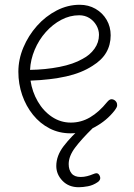

<svg xmlns="http://www.w3.org/2000/svg" viewBox="-20 -561 562 805"><path d="M276 -2Q228 -2 188 -22.5Q148 -43 118.5 -79.5Q89 -116 73 -162.5Q57 -209 57 -260Q57 -312 78 -362Q99 -412 135 -452.5Q171 -493 217.5 -517Q264 -541 314 -541Q351 -541 380.5 -524Q410 -507 427 -478Q444 -449 444 -413Q444 -373 425.5 -341Q407 -309 368 -285Q322 -255 257 -240.5Q192 -226 108 -223Q115 -176 138.5 -135.5Q162 -95 198 -71Q234 -47 277 -47Q320 -47 357.5 -69Q395 -91 429 -133Q434 -139 438.5 -142Q443 -145 448 -145Q454 -145 459.5 -141.5Q465 -138 468 -133Q471 -128 471 -122Q472 -117 469 -111Q466 -105 460 -97Q427 -55 378 -28.5Q329 -2 276 -2ZM106 -268Q171 -269 229.5 -280.5Q288 -292 326 -314Q357 -330 376 -356.5Q395 -383 395 -415Q395 -436 384 -455Q373 -474 354.5 -485.5Q336 -497 312 -497Q273 -497 237 -478Q201 -459 172 -426.5Q143 -394 125.5 -352.5Q108 -311 106 -268ZM310 224Q268 224 242 197Q216 170 216 135Q216 92 247 51.5Q278 11 329 -34H366L369 -24Q321 23 294.5 58.5Q268 94 268 127Q268 151 280 166Q292 181 318 181Q332 181 345.5 177.5Q359 174 368 170Q379 165 386 165.5Q393 166 398 176Q402 185 399 192Q396 199 389 203Q370 216 348.5 220Q327 224 310 224Z"/></svg>

Font: Playpen Sans ExtraLight
Style: Regular
Weight: 250
Designer: Laura Meseguer, Veronika Burian, José Scaglione
Foundry: TypeTogether
Version: Version 1.001